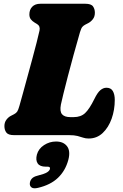

<svg xmlns="http://www.w3.org/2000/svg" viewBox="-20 -720 656 1023"><path d="M347.5 0H54.5Q24 0 13.8 -13.8Q3.5 -27.5 3.5 -48Q3.5 -68 14.2 -82.2Q25 -96.5 39.5 -103.5L55 -111.5Q66.5 -117.5 72 -126Q77.5 -134.5 83.5 -156Q91 -182 102 -222.5Q113 -263 126 -310.2Q139 -357.5 151.8 -404.8Q164.5 -452 174.8 -492Q185 -532 190.5 -557Q195.5 -580.5 178 -591.5L164 -600Q151.5 -607.5 144 -617.5Q136.5 -627.5 136.5 -643Q136.5 -668.5 151.8 -684.2Q167 -700 195.5 -700H434.5Q465.5 -700 475.5 -686Q485.5 -672 485.5 -652Q485.5 -631.5 474.8 -617.8Q464 -604 450.5 -597L434 -588.5Q424.5 -583.5 418.5 -576.5Q412.5 -569.5 406 -548Q389 -488.5 372.2 -428Q355.5 -367.5 341.5 -313.5Q327.5 -259.5 317.8 -220Q308 -180.5 304.5 -163Q297.5 -126 310.8 -111Q324 -96 354.5 -96H373Q410.5 -96 433.5 -117.5Q456.5 -139 483 -193Q499.5 -227 515 -239.8Q530.5 -252.5 547 -252.5Q571 -252.5 581.2 -234.8Q591.5 -217 591.5 -188Q591.5 -134.5 574.8 -87.5Q558 -40.5 527 -11.2Q496 18 452.5 18Q436 18 423 13.5Q410 9 393 4.5Q376 0 347.5 0ZM223.5 168Q192.5 168 180.8 150.8Q169 133.5 176.5 104Q185 72.5 214.5 53.2Q244 34 278.5 34Q318 34 337.2 59.2Q356.5 84.5 344 132Q328.5 189.5 288.8 227.5Q249 265.5 182 281Q158 286.5 147.8 278.5Q137.5 270.5 139 256Q140 243 149.2 232.2Q158.5 221.5 178.5 216.5Q218 206.5 231 198Q244 189.5 246 180.5Q249.5 168 233 168Z"/></svg>

Font: Fraunces 72pt SuperSoft Black
Style: Italic
Weight: 900
Italic angle: -16°
Version: Version 1.000;[b76b70a41]